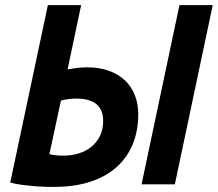

<svg xmlns="http://www.w3.org/2000/svg" viewBox="-20 -720 851 750"><path d="M681 -700H811L663 0H533ZM167 -700H297L244 -449Q257 -451 277 -454Q297 -457 320 -457Q368 -457 405.5 -443.5Q443 -430 468.5 -405.5Q494 -381 507 -347.5Q520 -314 520 -274Q520 -208 498 -155.5Q476 -103 434 -66Q392 -29 331 -9.5Q270 10 192 10Q179 10 166 10Q153 10 150 9Q132 9 111 7Q90 5 65.5 2Q41 -1 20 -7ZM173 -118Q194 -112 227 -112Q260 -112 288.5 -121Q317 -130 338 -147.5Q359 -165 371 -190Q383 -215 383 -248Q383 -335 277 -335Q264 -335 245 -332.5Q226 -330 218 -327Z"/></svg>

Font: PT Sans
Style: Bold Italic
Weight: 700
Italic angle: -12°
Designer: A.Korolkova, O.Umpeleva, V.Yefimov
Foundry: ParaType Ltd
Version: Version 2.003W OFL